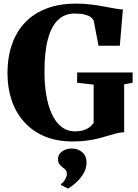

<svg xmlns="http://www.w3.org/2000/svg" viewBox="-20 -773 764 1064"><path d="M381.5 11Q294.5 11 227.5 -17.2Q160.5 -45.5 114.5 -96.5Q68.5 -147.5 45 -216.2Q21.5 -285 21.5 -365.5Q21.5 -458.5 47.5 -530.5Q73.5 -602.5 122.5 -652Q171.5 -701.5 241.5 -727.2Q311.5 -753 400 -753Q444.5 -753 483 -748.2Q521.5 -743.5 554 -737.5Q586.5 -731.5 613.2 -726.5Q640 -721.5 661 -720.5L644 -519.5H526L499 -659.5Q495 -668 484 -677Q473 -686 451.2 -692Q429.5 -698 393 -698Q339 -698 302 -663Q265 -628 245.8 -557.2Q226.5 -486.5 226.5 -379Q226 -309 236 -248.5Q246 -188 266.8 -142.2Q287.5 -96.5 320 -70.8Q352.5 -45 397 -45Q421.5 -45 441 -50.8Q460.5 -56.5 475 -67Q489.5 -77.5 499 -92V-304L407.5 -314.5V-371.5H715V-314.5L668 -305.5V-40Q647.5 -39.5 626.5 -34.2Q605.5 -29 581.5 -21.5Q557.5 -14 528.2 -6.5Q499 1 463 6Q427 11 381.5 11ZM459.5 128Q459.5 160.5 442.2 189.2Q425 218 401.2 239.2Q377.5 260.5 358 271.5H356.5L319 253L317.5 247Q331 239 340.8 221.8Q350.5 204.5 350.5 193Q350.5 177 344.2 169.5Q338 162 327.5 155Q317.5 148 309.5 137.2Q301.5 126.5 301.5 109.5Q301.5 88.5 314 75.2Q326.5 62 343.5 56Q360.5 50 373.5 50H377Q412.5 50 436.2 71Q460 92 459.5 128Z"/></svg>

Font: Merriweather 60pt Black
Style: Regular
Weight: 900
Version: Version 2.100